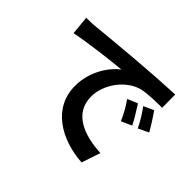

<svg xmlns="http://www.w3.org/2000/svg" viewBox="-159 -1011 1319 1319"><g transform="rotate(45 500.0 -351.5)"><path d="M86 -548C203 -572 409 -596 495 -604C428 -553 349 -442 349 -299C349 -84 545 28 753 41L799 -96C631 -104 479 -163 479 -326C479 -442 568 -571 688 -603C742 -614 825 -616 879 -616L878 -744C637 -733 410 -712 170 -689C151 -686 113 -685 73 -684ZM779 -532C811 -488 834 -452 861 -397L936 -433C915 -472 876 -531 852 -566ZM666 -489C698 -444 719 -406 744 -350L820 -384C801 -424 764 -482 740 -520Z"/></g></svg>

Font: Spoqa Han Sans Neo Bold
Style: Bold
Weight: 700
Designer: [Spoqa Han Sans Neo] Dong-huui Kim  Younghwa Kang  Yujin Lee  [Noto Sans] Ryoko NISHIZUKA  (kana & ideographs); Paul D. 
Foundry: Spoqa (http://www.spoqa-han-sans.com)
Version: Version 1.000